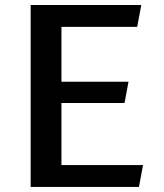

<svg xmlns="http://www.w3.org/2000/svg" viewBox="-20 -735 645 755"><path d="M100.6 0V-715.3H535.6L519.5 -629.4H221.7V-413.6H485.4L469.7 -330.1H221.7V-85.9H542.5L526.4 0Z"/></svg>

Font: Proza Libre
Style: Medium
Weight: 500
Designer: Jasper de Waard
Foundry: Jasper de Waard
Version: Version 1.000; ttfautohint (v1.4.1.8-43bc)